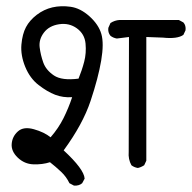

<svg xmlns="http://www.w3.org/2000/svg" viewBox="-20 -616 617 617"><path d="M217.8 -19.5 203.1 -27.3Q193.4 -47.9 176.3 -64Q159.2 -80.1 140.6 -94.7Q116.2 -86.9 87.4 -87.9Q58.6 -88.9 37.1 -109.4Q15.6 -129.9 17.6 -153.8Q19.5 -177.7 37.6 -193.8Q55.7 -210 88.9 -200.7Q122.1 -191.4 142.6 -174.8Q168 -204.1 184.1 -236.3Q200.2 -268.6 211.9 -303.7Q182.6 -301.8 157.2 -311.5Q131.8 -321.3 104 -342.8Q76.2 -364.3 61 -401.4Q45.9 -438.5 48.8 -472.7Q51.8 -506.8 63.5 -528.8Q75.2 -550.8 98.1 -568.4Q121.1 -585.9 148.4 -592.3Q175.8 -598.6 207 -594.2Q238.3 -589.8 267.6 -563.5Q296.9 -537.1 305.7 -506.8Q314.5 -476.6 305.2 -421.4Q295.9 -366.2 271 -291.5Q246.1 -216.8 184.6 -132.8Q250 -72.3 252 -42L244.1 -27.3Q234.4 -18.6 217.8 -19.5ZM422.9 -76.2Q411.1 -78.1 402.3 -85Q391.6 -104.5 393.6 -127.9L394.5 -497.1L355.5 -492.2Q343.8 -494.1 335 -501Q326.2 -511.7 328.1 -526.4L335 -542Q348.6 -550.8 364.3 -551.8H554.7L569.3 -543.9Q578.1 -534.2 576.2 -518.6L569.3 -503.9Q549.8 -490.2 503.9 -495.1L450.2 -497.1V-99.6L443.4 -85Q432.6 -78.1 422.9 -76.2ZM232.4 -363.3Q243.2 -389.6 250.5 -417.5Q257.8 -445.3 254.9 -476.1Q252 -506.8 227.1 -524.9Q202.1 -543 169.9 -538.1Q137.7 -533.2 121.1 -511.2Q104.5 -489.3 107.4 -464.4Q110.4 -439.5 119.1 -415Q127.9 -390.6 153.3 -373.5Q178.7 -356.4 232.4 -363.3Z"/></svg>

Font: JasonHandwriting2
Style: Regular
Weight: 400
Version: Version 1.05.10